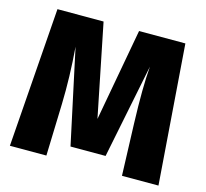

<svg xmlns="http://www.w3.org/2000/svg" viewBox="-101 -810 991 925"><g transform="rotate(15 394.5 -347.5)"><path d="M713 -695 765 0H583L574 -259Q568 -438 577 -543L482 -72H307L206 -543Q218 -394 214 -259L206 0H24L75 -695H305L398 -234L482 -695Z"/></g></svg>

Font: FiraGO ExtraBold
Style: Regular
Weight: 800
Designer: bBox Type
Foundry: bBox Type GmbH
Version: Version 1.001;PS 001.001;hotconv 1.0.88;makeotf.lib2.5.64775